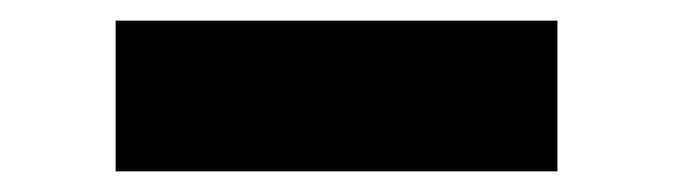

<svg xmlns="http://www.w3.org/2000/svg" viewBox="-20 40 652 186"><path d="M92 60H520V206H92Z"/></svg>

Font: Cairo Black
Style: Regular
Weight: 900
Designer: Mohamed Gaber, the designers of Titillium
Foundry: Kief Type Foundry
Version: Version 2.009; ttfautohint (v1.5.33-1714) -l 8 -r 50 -G 200 